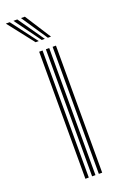

<svg xmlns="http://www.w3.org/2000/svg" viewBox="-191 -810 531 852"><g transform="rotate(-20 74.5 -384.0)"><path d="M119 0V-600H134.8V0ZM55.5 0V-600H71.5V0ZM87.2 0V-600H103V0ZM55.2 -645 -40.8 -767.8H-22.5L70 -645ZM84.2 -645 -5 -767.8H13.2L98.8 -645ZM113 -645 30.8 -767.8H49L127.8 -645Z"/></g></svg>

Font: Big Shoulders Inline Text Thin
Style: Regular
Weight: 400
Version: Version 2.002